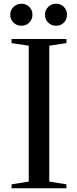

<svg xmlns="http://www.w3.org/2000/svg" viewBox="-20 -1009 414 1029"><path d="M336 -21V0H42V-21L134 -36V-764L42 -778V-800H336V-778L244 -764V-36ZM52 -888Q35 -905 35 -930Q35 -955 52.5 -972Q70 -989 95 -989Q120 -989 137 -972Q154 -955 154 -930Q154 -905 137 -888Q120 -871 95 -871Q70 -871 52 -888ZM238 -888Q221 -905 221 -930Q221 -955 238.5 -972Q256 -989 281 -989Q306 -989 322.5 -972Q339 -955 339 -930Q339 -905 322.5 -888Q306 -871 281 -871Q256 -871 238 -888Z"/></svg>

Font: Prata
Style: Regular
Weight: 400
Designer: Cyreal (www.cyreal.org)
Foundry: Cyreal (www.cyreal.org)
Version: Version 1.010